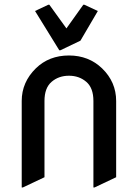

<svg xmlns="http://www.w3.org/2000/svg" viewBox="-20 -785 592 824"><path d="M234.4 -569.3 130.4 -737.8 187 -764.6H191.9L265.1 -663.1L337.4 -764.6H342.3L399.9 -737.8L325.2 -610.4L239.3 -569.3ZM73.2 19.5V-351.6Q73.2 -432.1 133.8 -491.7Q190.4 -546.9 275.9 -546.9Q360.4 -546.9 418 -491.7Q478.5 -433.1 478.5 -351.6V-24.4L385.7 19.5H380.9V-351.6Q380.9 -407.7 350.3 -433.8Q319.8 -460 275.9 -460Q231.9 -460 201.4 -433.8Q170.9 -407.7 170.9 -351.6V-24.4L78.1 19.5Z"/></svg>

Font: Nova Round
Style: Book
Weight: 400
Version: Version 2.000